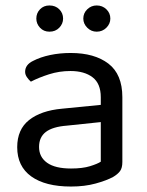

<svg xmlns="http://www.w3.org/2000/svg" viewBox="-20 -669 539 703"><path d="M240 -52Q282 -52 309.5 -60.5Q337 -69 349 -77V-222L225 -209Q173 -205 148 -186Q123 -167 123 -131Q123 -94 152.5 -73Q182 -52 240 -52ZM239 -475Q326 -475 377 -436Q428 -397 428 -313V-76Q428 -54 419.5 -42.5Q411 -31 394 -21Q370 -8 330 3Q290 14 240 14Q146 14 94.5 -23Q43 -60 43 -130Q43 -195 86.5 -229.5Q130 -264 207 -271L349 -285V-313Q349 -363 319 -386Q289 -409 238 -409Q197 -409 159.5 -397Q122 -385 93 -370Q85 -377 78.5 -386.5Q72 -396 72 -406Q72 -432 101 -446Q128 -460 163.5 -467.5Q199 -475 239 -475ZM211 -601Q211 -582 197 -567.5Q183 -553 161 -553Q140 -553 126.5 -567.5Q113 -582 113 -601Q113 -621 126.5 -635Q140 -649 161 -649Q183 -649 197 -635Q211 -621 211 -601ZM384 -601Q384 -582 369.5 -567.5Q355 -553 334 -553Q314 -553 299.5 -567.5Q285 -582 285 -601Q285 -621 299.5 -635Q314 -649 334 -649Q355 -649 369.5 -635Q384 -621 384 -601Z"/></svg>

Font: Baloo Tamma 2
Style: Regular
Weight: 400
Designer: Divya Kowshik, Shuchita Grover and Ek Type
Foundry: Ek Type
Version: Version 1.700